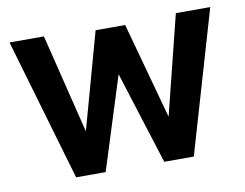

<svg xmlns="http://www.w3.org/2000/svg" viewBox="-61 -582 848 665"><g transform="rotate(-10 363.0 -250.0)"><path d="M716 -500 570 0H466L363 -326L260 0H156L10 -500H131L217 -151L311 -490H415L508 -151L595 -500Z"/></g></svg>

Font: Cabin
Style: Bold
Weight: 700
Designer: Pablo Impallari
Foundry: Pablo Impallari. www.impallari.com Igino Marini. www.ikern.com
Version: Version 1.005